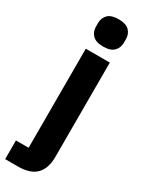

<svg xmlns="http://www.w3.org/2000/svg" viewBox="-254 -786 785 1024"><g transform="rotate(30 138.5 -274.5)"><path d="M69 85V-525H217V56Q217 126 181.5 163Q146 200 69 200H-9V85ZM143 -581Q98 -581 77.5 -602Q57 -623 57 -654V-676Q57 -708 77.5 -728.5Q98 -749 143 -749Q188 -749 208.5 -728.5Q229 -708 229 -676V-654Q229 -623 208.5 -602Q188 -581 143 -581Z"/></g></svg>

Font: IBM Plex Sans
Style: Regular
Weight: 400
Designer: Mike Abbink, Paul van der Laan, Pieter van Rosmalen
Foundry: Bold Monday
Version: Version 3.201